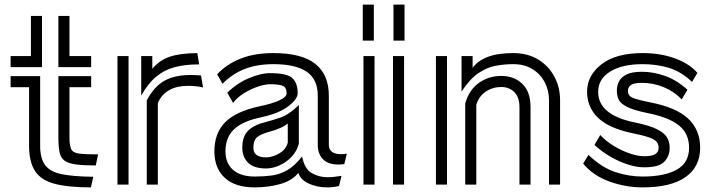

<svg xmlns="http://www.w3.org/2000/svg" viewBox="-20 -800 3091 832"><path d="M233 -731H281V-557H375V-509H233ZM26 -557H114V-731H162V-509H26ZM395 -83Q341 -83 308.5 -87.5Q276 -92 259.5 -104Q243 -116 238 -140.5Q233 -165 233 -206V-470H375V-422H281V-206Q281 -170 288.5 -154Q296 -138 322.5 -134.5Q349 -131 405 -131ZM374 12Q276 12 217 -3.5Q158 -19 132 -58.5Q106 -98 106 -168V-422H26V-470H154V-168Q154 -113 176 -84Q198 -55 248.5 -45Q299 -35 384 -34Z M843 -521Q782 -521 737 -509Q692 -497 657 -468Q622 -439 592 -386V-557H640V-502Q670 -538 713.5 -553.5Q757 -569 835 -570ZM489 -557H537V0H489ZM616 -365Q647 -424 691.5 -449.5Q736 -475 806 -475Q817 -475 828 -474.5Q839 -474 851 -473L860 -421Q843 -425 826.5 -426.5Q810 -428 795 -428Q697 -428 664 -354V0H616Z M1472 -89Q1465 -88 1458.5 -87.5Q1452 -87 1446 -87Q1402 -87 1379.5 -110Q1357 -133 1357 -173V-385Q1357 -457 1308.5 -489.5Q1260 -522 1165 -522Q1095 -522 1041.5 -501.5Q988 -481 944 -437L921 -478Q962 -522 1022.5 -546Q1083 -570 1165 -570Q1287 -570 1346 -523.5Q1405 -477 1405 -385V-173Q1405 -151 1419.5 -141.5Q1434 -132 1456 -132Q1463 -132 1469.5 -132.5Q1476 -133 1483 -134ZM1449 6Q1424 12 1398 12Q1354 12 1318 -4.5Q1282 -21 1273 -51Q1246 -17 1194.5 -2.5Q1143 12 1084 12Q999 12 954.5 -29Q910 -70 909 -141V-144Q909 -223 955.5 -270Q1002 -317 1103 -339Q1157 -350 1189.5 -364.5Q1222 -379 1222 -396Q1222 -420 1206.5 -427.5Q1191 -435 1150 -435Q1128 -435 1097 -424.5Q1066 -414 1037 -396Q1008 -378 990 -354L965 -398Q1006 -439 1058 -461Q1110 -483 1150 -483Q1224 -483 1247 -461.5Q1270 -440 1270 -396Q1270 -371 1230 -340Q1190 -309 1113 -292Q1034 -276 995.5 -241Q957 -206 957 -144V-142Q958 -91 991 -63Q1024 -35 1084 -35Q1123 -35 1157.5 -39.5Q1192 -44 1224.5 -62.5Q1257 -81 1289 -122Q1300 -67 1331.5 -49.5Q1363 -32 1399 -32Q1415 -32 1430.5 -34Q1446 -36 1460 -38ZM1275 -178Q1267 -145 1243.5 -120.5Q1220 -96 1190.5 -83Q1161 -70 1133 -70Q1080 -70 1055 -95Q1030 -120 1030 -160Q1030 -210 1056.5 -235Q1083 -260 1134 -272Q1158 -278 1195 -290.5Q1232 -303 1275 -345ZM1227 -265Q1203 -244 1147 -229Q1110 -219 1094 -205.5Q1078 -192 1078 -160Q1078 -118 1133 -118Q1161 -118 1190.5 -135.5Q1220 -153 1227 -182Z M1685 -780H1733V-624H1685ZM1552 -780H1600V-624H1552ZM1683 -557H1731V0H1683ZM1555 -557H1603V0H1555Z M2359 -366Q2359 -409 2340 -444.5Q2321 -480 2286.5 -501Q2252 -522 2204 -522Q2166 -522 2128 -515Q2090 -508 2053 -483Q2016 -458 1980 -403V-557H2028V-506Q2049 -536 2092.5 -553Q2136 -570 2204 -570Q2266 -570 2311.5 -542.5Q2357 -515 2382 -468.5Q2407 -422 2407 -366V0H2359ZM1869 -557H1917V0H1869ZM2231 -336Q2231 -378 2209 -400.5Q2187 -423 2152 -423Q2115 -423 2085 -403Q2055 -383 2044 -346V0H1996V-352Q2013 -411 2055.5 -441Q2098 -471 2152 -471Q2208 -471 2243.5 -436.5Q2279 -402 2279 -336V0H2231Z M2979 -445Q2930 -491 2877 -506.5Q2824 -522 2765 -522Q2675 -522 2623.5 -489.5Q2572 -457 2572 -402Q2572 -301 2733 -269Q2796 -256 2828 -239.5Q2860 -223 2871 -203.5Q2882 -184 2882 -160Q2882 -124 2859 -99.5Q2836 -75 2772 -75Q2723 -75 2663.5 -101.5Q2604 -128 2556 -172L2581 -215Q2606 -188 2640 -167.5Q2674 -147 2709 -135Q2744 -123 2772 -123Q2805 -123 2819.5 -132Q2834 -141 2834 -160Q2834 -184 2811.5 -196.5Q2789 -209 2724 -222Q2618 -244 2571 -290Q2524 -336 2524 -402Q2524 -473 2586.5 -521.5Q2649 -570 2765 -570Q2842 -570 2905 -547Q2968 -524 3002 -484ZM2934 -369Q2901 -404 2855.5 -422.5Q2810 -441 2762 -441Q2728 -441 2714.5 -432Q2701 -423 2701 -406Q2701 -394 2707.5 -386Q2714 -378 2734.5 -371.5Q2755 -365 2795 -357Q2910 -335 2962 -286Q3014 -237 3014 -160Q3014 -77 2950.5 -32.5Q2887 12 2765 12Q2691 12 2620.5 -13.5Q2550 -39 2507 -91L2530 -129Q2587 -74 2646 -54.5Q2705 -35 2765 -35Q2860 -35 2913 -65Q2966 -95 2966 -160Q2966 -221 2922 -256.5Q2878 -292 2786 -310Q2723 -323 2695 -338Q2667 -353 2660 -370.5Q2653 -388 2653 -406Q2653 -428 2662 -446.5Q2671 -465 2694.5 -477Q2718 -489 2762 -489Q2811 -489 2862 -471Q2913 -453 2959 -411Z"/></svg>

Font: Train One
Style: Regular
Weight: 400
Designer: Fontworks Inc.
Foundry: Fontworks Inc.
Version: Version 1.100